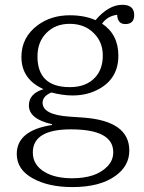

<svg xmlns="http://www.w3.org/2000/svg" viewBox="-20 -570 591 788"><path d="M372.1 -487.3Q425.8 -550.3 481.9 -550.3Q530.8 -550.3 530.8 -508.3Q530.8 -471.2 494.6 -471.2Q462.4 -471.2 460.9 -509.3Q421.4 -504.4 398.9 -473.1Q465.8 -428.7 465.8 -341.3Q465.8 -250 388.7 -206.1Q340.3 -178.2 277.8 -178.2Q237.3 -178.2 190.9 -190.4Q154.8 -175.3 154.8 -148.4Q154.8 -98.6 265.6 -91.3L321.8 -87.4Q510.7 -73.7 510.7 47.9Q510.7 111.3 453.6 151.9Q390.1 197.8 276.9 197.8Q178.2 197.8 113.8 161.6Q48.8 125.5 48.8 62Q48.8 -34.7 193.8 -57.1V-60.1Q98.6 -81.5 98.6 -137.2Q98.6 -186 158.7 -204.1Q67.9 -244.6 67.9 -336.4Q67.9 -417.5 135.7 -467.3Q190.4 -507.3 266.6 -507.3Q327.1 -507.3 372.1 -487.3ZM265.6 -472.2Q208 -472.2 170.9 -435.1Q133.8 -398.4 133.8 -338.4Q133.8 -212.4 266.6 -212.4Q334 -212.4 370.6 -252.4Q401.9 -286.1 401.9 -342.3Q401.9 -397 365.7 -433.1Q328.1 -472.2 265.6 -472.2ZM271 -39.1Q114.7 -39.1 114.7 55.7Q114.7 107.9 164.6 136.7Q207.5 161.6 275.9 161.6Q373.5 161.6 419.9 113.8Q444.8 88.9 444.8 54.7Q444.8 -39.1 271 -39.1Z"/></svg>

Font: I.MingCP
Style: Regular
Weight: 400
Designer: I.Font Project
Version: Version 8.000; Sep 06, 2022